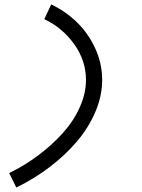

<svg xmlns="http://www.w3.org/2000/svg" viewBox="-20 -776 640 868"><path d="M21.5 6.3Q90.8 -27.3 152.6 -73.5Q214.4 -119.6 263.2 -173.6Q312 -227.5 340.3 -290.5Q368.7 -353.5 368.7 -414.6Q368.7 -501.5 315.7 -575.9Q262.7 -650.4 180.2 -689.5L211.4 -755.9Q275.9 -725.6 327.1 -676Q378.4 -626.5 410.2 -557.9Q441.9 -489.3 441.9 -414.6Q441.9 -343.3 411.6 -271.5Q381.3 -199.7 328.4 -137.2Q275.4 -74.7 205.1 -21.2Q134.8 32.2 53.7 71.8Z"/></svg>

Font: Anka/Coder
Style: Italic
Weight: 400
Italic angle: -12°
Monospace: yes
Version: Version 001.100